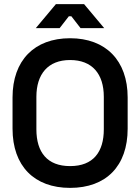

<svg xmlns="http://www.w3.org/2000/svg" viewBox="-20 -900 682 934"><path d="M372 -763H487L389 -880H252L154 -763H270L315 -821H327ZM41 -426V-274C41 -92 147 14 321 14C496 14 601 -92 601 -274V-426C601 -606 494 -714 321 -714C147 -714 41 -606 41 -426ZM157 -429C157 -539 213 -608 321 -608C428 -608 485 -541 485 -429V-271C485 -161 434 -92 321 -92C210 -92 157 -159 157 -271Z"/></svg>

Font: Space Text SemiBold
Style: Regular
Weight: 600
Designer: Florian Karsten (Space Text), Colophon Foundry (Space Mono)
Foundry: Florian Karsten
Version: Version 1.003;PS 001.003;hotconv 1.0.88;makeotf.lib2.5.64775